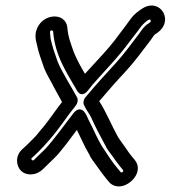

<svg xmlns="http://www.w3.org/2000/svg" viewBox="-20 -590 611 687"><path d="M415 27C413 27 412 27 411 25L401 13C381 -11 362 -40 344 -68C328 -94 314 -129 297 -161C293 -171 288 -181 283 -188C282 -189 266 -214 242 -184C208 -140 175 -93 142 -57C126 -42 115 -31 102 -18C96 -12 90 -21 93 -24C124 -51 151 -82 174 -110C199 -141 227 -183 251 -212C258 -221 260 -233 256 -241C234 -282 203 -329 186 -370C176 -398 166 -427 161 -452C159 -474 158 -476 160 -479C163 -483 169 -481 170 -478C177 -389 220 -328 255 -267C255 -267 270 -234 297 -269L312 -288C356 -338 403 -385 446 -444C462 -465 474 -480 488 -499C488 -499 513 -526 518 -519C523 -512 514 -508 510 -505C495 -496 486 -481 479 -471C453 -437 421 -393 394 -364C359 -326 319 -282 285 -241C278 -232 277 -220 281 -213C291 -192 299 -185 307 -168C320 -138 340 -101 355 -73C363 -55 377 -39 384 -29C393 -16 398 -9 410 6L420 18C423 22 419 27 415 27ZM462 -18 452 -30C441 -43 438 -49 428 -63C419 -76 406 -93 401 -102C380 -140 358 -193 335 -228C364 -262 399 -302 429 -334C460 -367 492 -411 518 -445C530 -461 529 -464 539 -470C607 -513 554 -600 490 -560C478 -552 462 -542 448 -523C434 -504 425 -491 407 -468C370 -416 329 -376 284 -326C269 -351 256 -375 245 -401C234 -432 223 -460 221 -491V-493C213 -543 148 -541 121 -503C99 -473 109 -443 111 -435C117 -404 128 -375 138 -346C151 -315 162 -301 175 -274C186 -254 193 -242 202 -225C179 -196 156 -161 137 -138C120 -119 113 -107 101 -96C86 -80 73 -68 62 -58C31 -32 39 6 56 22C73 38 108 41 135 14C148 1 161 -11 174 -24C193 -42 203 -58 219 -77C230 -91 241 -107 255 -125C269 -98 282 -66 299 -38C303 -29 309 -19 317 -9C332 11 342 27 360 49L370 61C378 71 391 77 406 77C446 77 496 23 462 -18Z"/></svg>

Font: Blanket
Style: OutlineObl
Weight: 400
Foundry: Cannot Into Space Fonts
Version: Version 0.9